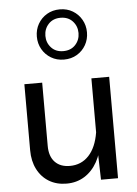

<svg xmlns="http://www.w3.org/2000/svg" viewBox="-59 -913 684 962"><g transform="rotate(-5 283.5 -431.5)"><path d="M406.2 -510V-140.4L409.9 0H495.6V-510ZM69.1 -178.2Q69.1 -123.3 90.1 -82.2Q111.1 -41 148.9 -18.2Q186.8 4.6 237.1 4.6Q287.4 4.6 326.8 -19.8Q366.2 -44.2 391.5 -89.4Q416.7 -134.5 423.6 -196.8L406.2 -238.5Q394 -163.1 356.2 -122.7Q318.4 -82.3 261 -82.3Q212.9 -82.3 185.8 -110.8Q158.7 -139.4 158.7 -191.7V-510H69.1ZM278.3 -825.9Q316.4 -825.9 339.1 -801.4Q361.8 -776.9 361.8 -741.9Q361.8 -707.3 339.1 -682.7Q316.4 -658.2 278.1 -658.2Q240.2 -658.2 217.7 -682.7Q195.1 -707.3 195.1 -741.9Q195.1 -776.9 217.8 -801.4Q240.5 -825.9 278.3 -825.9ZM278.3 -868.2Q241.7 -868.2 213.1 -851.2Q184.6 -834.2 168.3 -805.5Q152.1 -776.9 152.1 -741.9Q152.1 -707 168.5 -678.3Q184.8 -649.7 213.3 -632.7Q241.7 -615.7 278.1 -615.7Q314.9 -615.7 343.4 -632.7Q371.8 -649.7 388.1 -678.3Q404.3 -707 404.3 -741.9Q404.3 -776.9 387.9 -805.5Q371.6 -834.2 343.3 -851.2Q314.9 -868.2 278.3 -868.2Z"/></g></svg>

Font: Estedad-FD-VF Thin
Style: Regular
Weight: 100
Designer: Amin Abedi
Version: Version 5.0